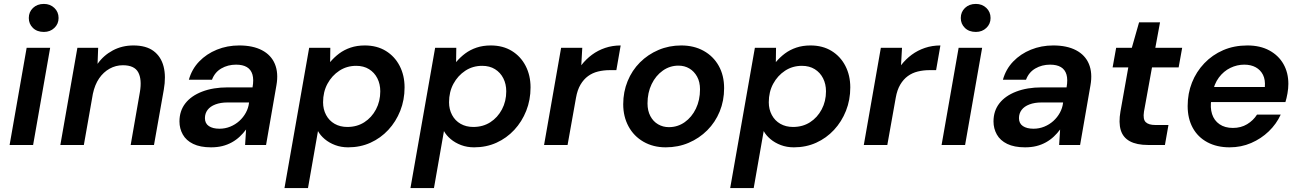

<svg xmlns="http://www.w3.org/2000/svg" viewBox="-20 -740 6631 980"><path d="M29 0 116 -496H236L149 0ZM204 -577Q169 -577 148 -597.5Q127 -618 127 -648Q127 -679 148.5 -699.5Q170 -720 204 -720Q236 -720 257.5 -699.5Q279 -679 279 -648Q279 -618 257.5 -597.5Q236 -577 204 -577Z M288 0 375 -496H481L478 -414Q508 -457 555.5 -482.5Q603 -508 661 -508Q726 -508 764 -479.5Q802 -451 815 -400.5Q828 -350 816 -282L766 0H647L694 -270Q705 -335 685.5 -371Q666 -407 607 -407Q571 -407 539.5 -389.5Q508 -372 486 -340Q464 -308 454 -261L408 0Z M1057 12Q1002 12 966 -5.5Q930 -23 913 -53.5Q896 -84 896 -120Q896 -174 926 -212.5Q956 -251 1012 -272.5Q1068 -294 1142 -294H1269Q1276 -334 1268.5 -359.5Q1261 -385 1240 -397.5Q1219 -410 1185 -410Q1143 -410 1109.5 -390.5Q1076 -371 1062 -333H944Q959 -387 996.5 -426Q1034 -465 1087 -486.5Q1140 -508 1201 -508Q1271 -508 1317.5 -483.5Q1364 -459 1383 -413.5Q1402 -368 1391 -305L1338 0H1231L1236 -79Q1222 -60 1204 -43Q1186 -26 1163.5 -13.5Q1141 -1 1115 5.5Q1089 12 1057 12ZM1100 -83Q1129 -83 1155 -93.5Q1181 -104 1201.5 -122.5Q1222 -141 1235 -165Q1248 -189 1251 -215V-217H1141Q1106 -217 1079.5 -207Q1053 -197 1039.5 -179Q1026 -161 1026 -137Q1026 -110 1046 -96.5Q1066 -83 1100 -83Z M1432 220 1558 -496H1666L1665 -423Q1686 -448 1711.5 -467Q1737 -486 1769.5 -497Q1802 -508 1842 -508Q1904 -508 1949.5 -480Q1995 -452 2020 -403.5Q2045 -355 2045 -294Q2045 -230 2023 -174.5Q2001 -119 1962 -77Q1923 -35 1871 -11.5Q1819 12 1757 12Q1721 12 1690.5 0.5Q1660 -11 1637.5 -30Q1615 -49 1603 -71L1552 220ZM1753 -92Q1802 -92 1839.5 -116Q1877 -140 1899 -181.5Q1921 -223 1921 -274Q1921 -311 1906 -340.5Q1891 -370 1863.5 -387Q1836 -404 1798 -404Q1750 -404 1712 -379Q1674 -354 1651.5 -312.5Q1629 -271 1629 -218Q1629 -182 1644.5 -153Q1660 -124 1688 -108Q1716 -92 1753 -92Z M2075 220 2201 -496H2309L2308 -423Q2329 -448 2354.5 -467Q2380 -486 2412.5 -497Q2445 -508 2485 -508Q2547 -508 2592.5 -480Q2638 -452 2663 -403.5Q2688 -355 2688 -294Q2688 -230 2666 -174.5Q2644 -119 2605 -77Q2566 -35 2514 -11.5Q2462 12 2400 12Q2364 12 2333.5 0.5Q2303 -11 2280.5 -30Q2258 -49 2246 -71L2195 220ZM2396 -92Q2445 -92 2482.5 -116Q2520 -140 2542 -181.5Q2564 -223 2564 -274Q2564 -311 2549 -340.5Q2534 -370 2506.5 -387Q2479 -404 2441 -404Q2393 -404 2355 -379Q2317 -354 2294.5 -312.5Q2272 -271 2272 -218Q2272 -182 2287.5 -153Q2303 -124 2331 -108Q2359 -92 2396 -92Z M2757 0 2844 -496H2952L2947 -407Q2971 -438 3001.5 -460.5Q3032 -483 3069 -495.5Q3106 -508 3148 -508L3126 -382H3093Q3061 -382 3032.5 -375Q3004 -368 2981.5 -351.5Q2959 -335 2943 -308Q2927 -281 2920 -241L2877 0Z M3378 12Q3314 12 3264.5 -16.5Q3215 -45 3188 -95Q3161 -145 3161 -208Q3161 -271 3183.5 -326Q3206 -381 3246.5 -421.5Q3287 -462 3341 -485Q3395 -508 3457 -508Q3522 -508 3571.5 -480.5Q3621 -453 3648.5 -404Q3676 -355 3676 -290Q3676 -226 3653.5 -171Q3631 -116 3590 -75Q3549 -34 3495 -11Q3441 12 3378 12ZM3394 -91Q3439 -91 3475 -116.5Q3511 -142 3532 -185.5Q3553 -229 3553 -284Q3553 -322 3538 -349Q3523 -376 3498.5 -390.5Q3474 -405 3443 -405Q3399 -405 3363 -379.5Q3327 -354 3306 -310.5Q3285 -267 3285 -212Q3285 -175 3299.5 -147.5Q3314 -120 3339 -105.5Q3364 -91 3394 -91Z M3707 220 3833 -496H3941L3940 -423Q3961 -448 3986.5 -467Q4012 -486 4044.5 -497Q4077 -508 4117 -508Q4179 -508 4224.5 -480Q4270 -452 4295 -403.5Q4320 -355 4320 -294Q4320 -230 4298 -174.5Q4276 -119 4237 -77Q4198 -35 4146 -11.5Q4094 12 4032 12Q3996 12 3965.5 0.5Q3935 -11 3912.5 -30Q3890 -49 3878 -71L3827 220ZM4028 -92Q4077 -92 4114.5 -116Q4152 -140 4174 -181.5Q4196 -223 4196 -274Q4196 -311 4181 -340.5Q4166 -370 4138.5 -387Q4111 -404 4073 -404Q4025 -404 3987 -379Q3949 -354 3926.5 -312.5Q3904 -271 3904 -218Q3904 -182 3919.5 -153Q3935 -124 3963 -108Q3991 -92 4028 -92Z M4389 0 4476 -496H4584L4579 -407Q4603 -438 4633.5 -460.5Q4664 -483 4701 -495.5Q4738 -508 4780 -508L4758 -382H4725Q4693 -382 4664.5 -375Q4636 -368 4613.5 -351.5Q4591 -335 4575 -308Q4559 -281 4552 -241L4509 0Z M4786 0 4873 -496H4993L4906 0ZM4961 -577Q4926 -577 4905 -597.5Q4884 -618 4884 -648Q4884 -679 4905.5 -699.5Q4927 -720 4961 -720Q4993 -720 5014.5 -699.5Q5036 -679 5036 -648Q5036 -618 5014.5 -597.5Q4993 -577 4961 -577Z M5212 12Q5157 12 5121 -5.5Q5085 -23 5068 -53.5Q5051 -84 5051 -120Q5051 -174 5081 -212.5Q5111 -251 5167 -272.5Q5223 -294 5297 -294H5424Q5431 -334 5423.5 -359.5Q5416 -385 5395 -397.5Q5374 -410 5340 -410Q5298 -410 5264.5 -390.5Q5231 -371 5217 -333H5099Q5114 -387 5151.5 -426Q5189 -465 5242 -486.5Q5295 -508 5356 -508Q5426 -508 5472.5 -483.5Q5519 -459 5538 -413.5Q5557 -368 5546 -305L5493 0H5386L5391 -79Q5377 -60 5359 -43Q5341 -26 5318.5 -13.5Q5296 -1 5270 5.5Q5244 12 5212 12ZM5255 -83Q5284 -83 5310 -93.5Q5336 -104 5356.5 -122.5Q5377 -141 5390 -165Q5403 -189 5406 -215V-217H5296Q5261 -217 5234.5 -207Q5208 -197 5194.5 -179Q5181 -161 5181 -137Q5181 -110 5201 -96.5Q5221 -83 5255 -83Z M5840 0Q5782 0 5747 -19Q5712 -38 5700.5 -76Q5689 -114 5699 -171L5739 -396H5659L5677 -496H5757L5794 -626H5901L5877 -496H6014L5996 -396H5860L5819 -170Q5813 -131 5828 -116.5Q5843 -102 5877 -102H5944L5926 0Z M6256 12Q6191 12 6142.5 -14Q6094 -40 6068 -87.5Q6042 -135 6042 -199Q6042 -263 6064 -318.5Q6086 -374 6127 -417Q6168 -460 6223.5 -484Q6279 -508 6347 -508Q6412 -508 6459 -482.5Q6506 -457 6531 -413Q6556 -369 6556 -312Q6556 -289 6551.5 -263.5Q6547 -238 6541 -219H6129L6143 -296H6436Q6439 -333 6426.5 -358Q6414 -383 6389.5 -396.5Q6365 -410 6331 -410Q6294 -410 6260 -393.5Q6226 -377 6201.5 -344.5Q6177 -312 6168 -262L6163 -233Q6156 -191 6166.5 -158Q6177 -125 6204.5 -106Q6232 -87 6273 -87Q6314 -87 6345.5 -106Q6377 -125 6396 -155H6517Q6495 -107 6456 -69.5Q6417 -32 6366 -10Q6315 12 6256 12Z"/></svg>

Font: DM Sans 24pt SemiBold
Style: Italic
Weight: 600
Italic angle: -10°
Designer: Colophon Foundry, Jonny Pinhorn
Foundry: Colophon Foundry
Version: Version 4.004;gftools[0.9.30]